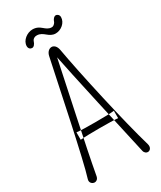

<svg xmlns="http://www.w3.org/2000/svg" viewBox="-232 -1015 920 1098"><g transform="rotate(-30 228.0 -466.5)"><path d="M377.4 -18.1C380.9 -2.4 392.6 4.4 401.9 4.4C417.5 4.4 430.7 -11.2 423.8 -35.2C373.5 -205.6 289.1 -583.5 259.8 -752.4C254.9 -778.3 240.2 -791.5 224.6 -791.5C208.5 -791.5 192.4 -778.3 187 -753.4C147.5 -569.8 59.1 -133.8 26.4 -33.2C19.5 -11.2 36.6 2.9 52.2 2.9C63 2.9 74.7 -4.9 78.1 -22C110.8 -203.1 184.1 -536.1 229.5 -755.9H216.3C249 -589.8 340.8 -182.1 377.4 -18.1ZM351.1 -248.5C329.6 -251 281.2 -252 231.9 -252C182.6 -252 131.3 -251 104 -248.5V-297.4C128.9 -294.4 177.7 -293.5 225.6 -293.5C281.2 -293.5 333 -294.4 351.1 -297.4ZM281.7 -888.2C240.2 -889.2 233.9 -933.1 179.7 -933.1C145 -933.1 104 -903.8 104 -866.2C104 -850.6 114.7 -841.8 126 -841.8C136.7 -841.8 147.5 -851.6 154.3 -874C158.2 -884.3 171.9 -892.1 185.1 -891.1C229 -890.1 238.8 -846.2 285.2 -846.2C320.8 -846.2 357.4 -876 357.4 -912.6C357.4 -927.2 346.7 -936.5 335.4 -936.5C325.7 -936.5 314.5 -926.3 308.1 -906.2C302.2 -895.5 291.5 -887.2 281.7 -888.2Z"/></g></svg>

Font: Pompiere 
Style: Regular
Weight: 400
Designer: Karolina Lach
Foundry: Sorkin Type Co.
Version: Version 1.001